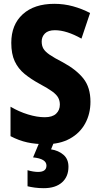

<svg xmlns="http://www.w3.org/2000/svg" viewBox="-20 -744 523 1004"><path d="M453 -212Q453 -149 425.5 -98.5Q398 -48 345.5 -19Q293 10 219 10Q166 10 122.5 0.5Q79 -9 35 -32V-186Q79 -160 126.5 -145.5Q174 -131 214 -131Q254 -131 273.5 -149.5Q293 -168 293 -197Q293 -217 284.5 -233Q276 -249 253.5 -265.5Q231 -282 188 -305Q142 -330 108.5 -357.5Q75 -385 57 -423.5Q39 -462 39 -520Q39 -615 99 -669.5Q159 -724 264 -724Q315 -724 362 -711Q409 -698 451 -676L406 -542Q328 -586 267 -586Q232 -586 215 -569Q198 -552 198 -527Q198 -505 207 -489.5Q216 -474 240 -457.5Q264 -441 309 -418Q379 -380 416 -333.5Q453 -287 453 -212ZM338 128Q338 180 304 210Q270 240 209 240Q183 240 161.5 237Q140 234 124 230V146Q155 155 179 155Q223 155 223 122Q223 86 153 79L186 0H262L247 37Q286 43 312 65.5Q338 88 338 128Z"/></svg>

Font: Noto Sans Lao UI Cond ExtBd
Style: Regular
Weight: 800
Width: 3
Designer: Monotype Design Team
Foundry: Monotype Imaging Inc.
Version: Version 2.000; ttfautohint (v1.8.4.7-5d5b)